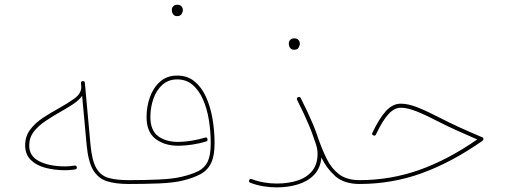

<svg xmlns="http://www.w3.org/2000/svg" viewBox="-20 -810 2210 831"><path d="M88.9 -181.2Q88.9 -220.2 110.6 -249Q132.3 -277.8 165.3 -299.6Q198.2 -321.3 231.9 -339.8Q271 -361.3 301 -382.8Q331.1 -404.3 332 -432.6L330.6 -449.7Q329.6 -458 337.9 -459Q346.2 -460 347.2 -451.7L371.6 -184.6Q377.9 -114.7 397 -82Q416 -49.3 450.4 -39.8Q484.9 -30.3 536.6 -30.3H537.1Q545.4 -30.3 545.4 -22Q545.4 -13.7 537.1 -13.7H536.6Q481.4 -13.7 443.6 -25.4Q405.8 -37.1 383.8 -73.2Q361.8 -109.4 355 -182.6L335.4 -395.5Q321.3 -375.5 295.2 -358.4Q269 -341.3 239.3 -324.7Q207.5 -306.6 176.8 -286.1Q146 -265.6 126.2 -240Q106.4 -214.4 106.4 -179.7Q106.4 -133.8 150.4 -111.8Q194.3 -89.8 262.7 -89.8Q272.9 -89.8 282.7 -90.8Q292.5 -91.8 303.2 -93.3Q311.5 -94.2 312.5 -85.9Q313.5 -77.6 305.2 -76.7Q294.4 -75.2 284.2 -74.2Q273.9 -73.2 262.7 -73.2Q216.3 -73.2 176.5 -83.7Q136.7 -94.2 112.8 -118.2Q88.9 -142.1 88.9 -181.2Z M528.8 -22Q528.8 -30.3 537.1 -30.3Q606.9 -30.3 666.7 -33Q726.6 -35.6 764.2 -44.4Q810.1 -55.2 838.1 -69.3Q866.2 -83.5 879.2 -111.1Q892.1 -138.7 892.1 -189.9Q892.1 -241.7 884 -291Q876 -340.3 858.4 -379.9Q840.8 -419.4 813.5 -442.9Q786.1 -466.3 747.1 -466.3Q708.5 -466.3 682.6 -442.9Q656.7 -419.4 643.8 -382.1Q630.9 -344.7 630.9 -303.7Q630.9 -246.1 664.1 -220.9Q697.3 -195.8 751.5 -195.8Q777.3 -195.8 808.8 -200.9Q840.3 -206.1 867.7 -214.4Q876 -217.3 877.9 -208.5Q879.9 -200.2 872.6 -197.8Q844.2 -189 811.8 -184.1Q779.3 -179.2 751.5 -179.2Q691.9 -179.2 653.1 -209Q614.3 -238.8 614.3 -303.7Q614.3 -348.6 628.9 -389.6Q643.6 -430.7 673.1 -456.8Q702.6 -482.9 747.1 -482.9Q791 -482.9 821.8 -457.8Q852.5 -432.6 871.6 -390.6Q890.6 -348.6 899.7 -296.4Q908.7 -244.1 908.7 -189.9Q908.7 -136.2 894 -105Q879.4 -73.7 848.4 -56.6Q817.4 -39.6 768.1 -27.8Q728.5 -18.6 667.7 -16.1Q606.9 -13.7 537.1 -13.7Q528.8 -13.7 528.8 -22ZM723.6 -768.1Q723.6 -775.9 729.7 -782.7Q735.8 -789.6 748 -789.6Q761.2 -789.6 767.6 -779.8Q771.5 -773.9 771.5 -767.1Q771.5 -758.3 766.1 -749.3Q760.7 -740.2 746.6 -740.2Q737.3 -740.2 732.2 -745.1Q727.1 -750 725.1 -756.3Q723.6 -761.7 723.6 -768.1Z M1058.6 -29.8Q1061 -37.6 1069.3 -34.7Q1095.7 -24.9 1123 -20.3Q1150.4 -15.6 1178.2 -15.6Q1227.5 -15.6 1267.6 -28.6Q1307.6 -41.5 1331.1 -70.1Q1354.5 -98.6 1354.5 -145Q1354.5 -157.7 1351.8 -169.4Q1349.1 -181.2 1345.2 -192.4V-192.9Q1343.8 -196.8 1341.8 -202.1Q1330.1 -237.3 1318.8 -264.2Q1307.6 -291 1295.2 -317.6Q1282.7 -344.2 1266.1 -377.4Q1262.2 -385.7 1270 -389.2Q1278.3 -393.1 1281.7 -385.3Q1298.3 -352.1 1311 -325.2Q1323.7 -298.3 1335.2 -271Q1346.7 -243.7 1358.4 -208Q1374.5 -162.6 1394.3 -122.1Q1414.1 -81.5 1447 -56.2Q1480 -30.8 1535.2 -30.3H1535.6Q1543.9 -30.3 1543.9 -22Q1543.9 -13.7 1535.6 -13.7H1535.2Q1468.3 -14.2 1430.9 -47.6Q1393.6 -81.1 1371.1 -127.9Q1366.7 -81.1 1338.9 -52.7Q1311 -24.4 1268.6 -11.7Q1226.1 1 1178.2 1Q1148.9 1 1120.1 -3.7Q1091.3 -8.3 1063.5 -19Q1055.7 -21.5 1058.6 -29.8ZM1230 -622.6Q1230 -630.4 1236.1 -637.2Q1242.2 -644 1254.4 -644Q1267.6 -644 1273.9 -634.3Q1277.8 -628.4 1277.8 -621.6Q1277.8 -612.8 1272.5 -603.8Q1267.1 -594.7 1252.9 -594.7Q1243.7 -594.7 1238.5 -599.6Q1233.4 -604.5 1231.4 -610.8Q1230 -616.2 1230 -622.6Z M1714.8 -361.3Q1747.1 -361.3 1788.6 -344.7Q1830.1 -328.1 1888.2 -297.9Q1924.3 -279.3 1968.5 -259Q2012.7 -238.8 2067.4 -215.8Q2072.3 -213.9 2072.3 -208Q2072.3 -203.6 2068.4 -200.7Q1936 -107.9 1806.6 -60.8Q1677.2 -13.7 1535.6 -13.7Q1526.9 -13.7 1526.9 -22Q1526.9 -30.3 1535.6 -30.3Q1669.9 -30.3 1794.2 -74.2Q1918.5 -118.2 2045.4 -206.5Q1996.1 -228 1955.3 -246.3Q1914.6 -264.6 1880.4 -282.2Q1822.3 -312.5 1782.5 -328.1Q1742.7 -343.8 1714.8 -343.8Q1687 -343.8 1661.6 -316.4Q1636.2 -289.1 1607.4 -228.5Q1603.5 -220.2 1595.7 -224.1Q1587.9 -228 1591.8 -235.4Q1620.6 -296.4 1649.9 -328.9Q1679.2 -361.3 1714.8 -361.3Z"/></svg>

Font: Mikhak-DS1-FD Thin
Style: Regular
Weight: 100
Designer: Amin Abedi
Version: Version 3.2